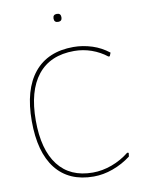

<svg xmlns="http://www.w3.org/2000/svg" viewBox="-90 -878 704 946"><g transform="rotate(-10 261.5 -405.5)"><path d="M313 -641.1Q359.9 -641.1 406.7 -626Q450.7 -611.8 488.8 -582L481.9 -564.9H475.1Q441.9 -591.3 399.4 -606.4Q357.4 -621.1 313 -621.1Q192.9 -621.1 130.4 -542.5Q67.9 -463.9 67.9 -315.9Q67.9 -169.9 127.9 -92.3Q187.5 -15.1 300.8 -15.1Q348.6 -15.1 396.5 -32.7Q444.3 -50.3 483.9 -82L491.2 -80.1L488.8 -62Q448.2 -30.8 398.4 -12.7Q350.1 4.9 301.8 4.9Q178.2 4.9 112.8 -78.1Q47.9 -160.6 47.9 -316.9Q47.9 -473.6 116.2 -557.6Q184.6 -641.1 313 -641.1ZM261.2 -815.9Q280.8 -815.9 280.8 -795.9Q280.8 -775.9 261.2 -775.9Q241.2 -775.9 241.2 -795.9Q241.2 -815.9 261.2 -815.9Z"/></g></svg>

Font: Datalegreya
Style: Gradient
Weight: 400
Designer: Figs Lab
Foundry: Figs Lab
Version: Version 1.002;PS 001.002;hotconv 1.0.70;makeotf.lib2.5.58329